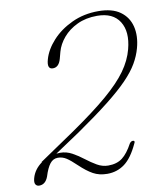

<svg xmlns="http://www.w3.org/2000/svg" viewBox="-81 -777 730 852"><g transform="rotate(-10 284.0 -351.0)"><path d="M10.5 -28.5Q21 -67 56.5 -92.5L55.5 -94L216 -203Q317.5 -273 379.8 -326.2Q442 -379.5 475 -425.5Q508 -471.5 520.5 -520Q540.5 -596 511 -643Q481.5 -690 410 -690Q359.5 -690 320.5 -671.5Q281.5 -653 256.5 -623.5Q231.5 -594 222.5 -561L214.5 -531Q204.5 -494.5 177.5 -494.5Q149.5 -494.5 162 -538Q174 -580.5 209.8 -619.8Q245.5 -659 299.5 -684.2Q353.5 -709.5 419 -709.5Q481 -709.5 517 -683.8Q553 -658 563.8 -614.5Q574.5 -571 560 -518Q551 -484.5 532 -451.8Q513 -419 477.8 -382.5Q442.5 -346 384.5 -300.2Q326.5 -254.5 239.5 -194.5L126.5 -119Q134.5 -120 143 -120Q171.5 -120 197 -106Q222.5 -92 246.2 -73.5Q270 -55 294.2 -41Q318.5 -27 344.5 -27Q383.5 -27 408.2 -46Q433 -65 455.5 -107Q463 -117.5 472.5 -116Q481.5 -114.5 474.5 -102.5Q446.5 -42 412.5 -16.8Q378.5 8.5 334 8.5Q298 8.5 270.8 -6.5Q243.5 -21.5 211.5 -52Q185.5 -77 167.8 -88.5Q150 -100 129.5 -100Q108 -100 93.8 -81.8Q79.5 -63.5 68 -26Q55.5 7.5 27.5 7.5Q16.5 7.5 11 -1Q5.5 -9.5 10.5 -28.5Z"/></g></svg>

Font: Fraunces 9pt S000 Thin
Style: Italic
Weight: 100
Italic angle: -16°
Version: Version 1.000; ttfautohint (v1.8.3)